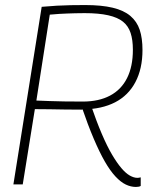

<svg xmlns="http://www.w3.org/2000/svg" viewBox="-20 -730 613 760"><path d="M33 0 145 -703Q178 -706 205.5 -707.5Q233 -709 260 -709.5Q287 -710 317 -710Q382 -710 426 -699.5Q470 -689 496 -667Q522 -645 533 -612Q544 -579 544 -532Q544 -458 516 -405Q488 -352 435.5 -325Q383 -298 309 -297L303 -296Q267 -296 236 -296.5Q205 -297 176 -297.5Q147 -298 118 -298L70 0ZM518 10Q498 10 478 0.5Q458 -9 437 -31.5Q416 -54 395 -90.5Q374 -127 351 -181Q328 -235 303 -308L339 -316Q362 -249 383 -200Q404 -151 423.5 -118Q443 -85 460.5 -64.5Q478 -44 494 -35Q510 -26 524 -26Q526 -26 529.5 -26.5Q533 -27 537 -28V6Q534 8 529 9Q524 10 518 10ZM308 -328Q371 -328 415.5 -351.5Q460 -375 483 -421Q506 -467 506 -533Q506 -572 497 -599.5Q488 -627 467 -644Q446 -661 408.5 -669.5Q371 -678 315 -678Q294 -678 277.5 -677.5Q261 -677 246 -676.5Q231 -676 214.5 -675Q198 -674 177 -672L124 -332Q149 -331 175.5 -330Q202 -329 234 -328.5Q266 -328 308 -328Z"/></svg>

Font: Georama ExtraCondensed Thin ExtraLight
Style: Italic
Weight: 250
Italic angle: -9°
Version: Version 1.001